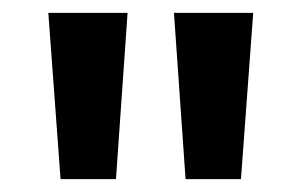

<svg xmlns="http://www.w3.org/2000/svg" viewBox="-20 -734 468 298"><path d="M178 -714 160 -456H74L55 -714ZM373 -714 354 -456H268L250 -714Z"/></svg>

Font: Noto Sans Ethiopic Condensed SemiBold
Style: Regular
Weight: 600
Width: 3
Designer: Monotype Design Team
Foundry: Monotype Imaging Inc.
Version: Version 2.102; ttfautohint (v1.8.4.7-5d5b)